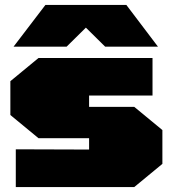

<svg xmlns="http://www.w3.org/2000/svg" viewBox="-20 -758 700 778"><path d="M35 -569 164 -738H492L620 -569H406L328 -646L250 -569ZM44 0V-153L341 -152V-198H136L22 -292V-429L136 -523H598V-371H341V-325H524L638 -231V-94L524 0Z"/></svg>

Font: Tomorrow Black
Style: Regular
Weight: 900
Designer: Tony de Marco, Monica Rizzolli
Foundry: Just in Type
Version: Version 2.002